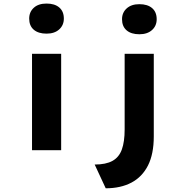

<svg xmlns="http://www.w3.org/2000/svg" viewBox="-20 -827 1019 1057"><path d="M156.3 0V-530.7H316.7V0ZM236.1 -641.8Q191.1 -641.8 165.9 -663.4Q140.7 -685 140.7 -724.6Q140.7 -761.1 166.1 -784.3Q191.5 -807.4 236.1 -807.4Q281.2 -807.4 306.3 -785.8Q331.5 -764.2 331.5 -724.6Q331.5 -688.2 305.8 -665Q280.2 -641.8 236.1 -641.8ZM562 209.6 501.2 78.8Q563.1 78.8 599.4 58.6Q635.7 38.3 650.9 -4.4Q666.2 -47 666.2 -114.2V-530.7H826.6V-76Q826.6 20.8 794.8 83.9Q762.9 146.9 703.6 178.3Q644.2 209.6 562 209.6ZM747.2 -638.4Q702.1 -638.4 677 -660Q651.8 -681.6 651.8 -721.2Q651.8 -757.6 677.5 -780.8Q703.1 -804 747.2 -804Q792.2 -804 817.4 -782.4Q842.6 -760.8 842.6 -721.2Q842.6 -684.7 816.9 -661.6Q791.2 -638.4 747.2 -638.4Z"/></svg>

Font: Lexend Giga
Style: Regular
Weight: 400
Designer: Bonnie Shaver-Troup, Thomas Jockin
Foundry: Lexend
Version: Version 1.007